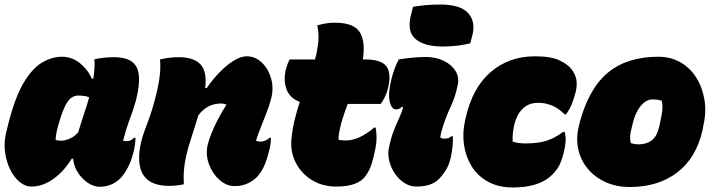

<svg xmlns="http://www.w3.org/2000/svg" viewBox="-20 -812 3150 846"><path d="M253 -562Q296 -562 331 -534.5Q366 -507 385 -465H391Q399 -515 396 -551Q414 -555 436 -557.5Q458 -560 483 -560Q560 -560 582.5 -515Q605 -470 578 -366Q569 -333 552.5 -289Q536 -245 522 -192Q532 -190 539 -190Q556 -190 571 -205H577Q577 -194 574.5 -174Q572 -154 566 -133Q557 -99 541.5 -70.5Q526 -42 510 -26Q489 -6 466.5 2.5Q444 11 420 11Q393 11 367 -6.5Q341 -24 323 -52Q305 -80 302 -113H296Q262 -57 215 -23.5Q168 10 119 10Q90 10 65 -11.5Q40 -33 23.5 -68Q7 -103 2 -143.5Q-3 -184 6 -223L15 -260Q45 -381 83.5 -446Q122 -511 165.5 -536.5Q209 -562 253 -562ZM225 -196Q234 -192 250 -192Q266 -192 288 -201.5Q310 -211 325 -230Q337 -271 350 -309.5Q363 -348 373 -383Q356 -391 324 -391Q310 -391 296 -382.5Q282 -374 268.5 -348Q255 -322 239 -268L237 -261Q226 -223 225 -196Z M685 -550Q705 -555 725.5 -557.5Q746 -560 767 -560Q836 -560 864.5 -527Q893 -494 884 -424H891Q916 -461 947 -493Q978 -525 1009.5 -544.5Q1041 -564 1067 -564Q1105 -564 1134 -536Q1163 -508 1175 -464.5Q1187 -421 1174 -375Q1165 -341 1151.5 -308Q1138 -275 1130 -253Q1124 -239 1117.5 -220.5Q1111 -202 1108 -192Q1111 -191 1116.5 -189.5Q1122 -188 1129 -188Q1139 -188 1150 -193Q1161 -198 1168 -205H1174Q1174 -200 1172.5 -183Q1171 -166 1166 -149Q1155 -103 1141.5 -75.5Q1128 -48 1111 -31Q1094 -14 1069.5 -3Q1045 8 1014 8Q978 8 947.5 -19Q917 -46 901.5 -86.5Q886 -127 894 -169Q899 -192 911.5 -223.5Q924 -255 941.5 -288.5Q959 -322 978 -351Q966 -356 955 -356Q893 -356 854 -304Q836 -244 820 -195.5Q804 -147 795.5 -100.5Q787 -54 790 0Q759 7 725 7Q570 7 597 -162Q603 -202 628 -265.5Q653 -329 672 -411Q691 -494 685 -550Z M1635 -250Q1644 -204 1634 -157Q1626 -118 1617.5 -90Q1609 -62 1591 -37Q1558 10 1462 10Q1400 10 1353 -19.5Q1306 -49 1282.5 -96.5Q1259 -144 1264 -199Q1269 -247 1279 -287Q1289 -327 1301 -363Q1256 -380 1242 -420Q1228 -460 1240 -508Q1244 -522 1247.5 -531Q1251 -540 1256 -550H1368Q1376 -577 1379 -602Q1384 -628 1383.5 -653.5Q1383 -679 1378 -700Q1417 -712 1456 -712Q1537 -712 1564 -672Q1591 -632 1579 -550H1590Q1661 -550 1683 -519Q1705 -488 1690 -425Q1686 -406 1676.5 -386Q1667 -366 1657 -354H1512Q1504 -333 1497 -312.5Q1490 -292 1484 -271Q1477 -243 1474 -225.5Q1471 -208 1472 -196Q1477 -195 1484 -194Q1491 -193 1504 -193Q1562 -193 1629 -250Z M1737 -550Q1764 -555 1797 -558Q1830 -561 1854 -561Q1901 -561 1935.5 -544Q1970 -527 1987 -499.5Q2004 -472 1997 -439Q1987 -387 1967 -344.5Q1947 -302 1933 -259Q1922 -226 1920 -206Q1928 -201 1939 -201Q1958 -201 1969 -212H1975Q1977 -195 1974 -166.5Q1971 -138 1966 -117Q1958 -83 1943 -60Q1928 -37 1914 -23Q1881 10 1815 10Q1787 10 1762.5 -5.5Q1738 -21 1720.5 -46.5Q1703 -72 1695.5 -101.5Q1688 -131 1693 -158Q1702 -202 1714 -233.5Q1726 -265 1738 -290Q1750 -315 1756 -339L1751 -342Q1744 -335 1738.5 -332.5Q1733 -330 1725 -330Q1705 -330 1697 -365Q1689 -400 1705 -464Q1711 -490 1719.5 -511.5Q1728 -533 1737 -550ZM1800 -782Q1830 -787 1857 -789.5Q1884 -792 1921 -792Q2009 -792 2043 -754Q2077 -716 2061 -655L2052 -621Q2023 -614 1993 -610.5Q1963 -607 1931 -607Q1849 -607 1810.5 -640.5Q1772 -674 1791 -747Z M2337 -564Q2406 -564 2444 -546.5Q2482 -529 2499 -506Q2515 -485 2519.5 -461.5Q2524 -438 2516 -404Q2509 -379 2500 -355Q2491 -331 2474 -308H2468Q2440 -336 2411 -347.5Q2382 -359 2352 -359Q2310 -359 2284 -334Q2258 -309 2247 -266L2245 -258Q2241 -239 2239.5 -221.5Q2238 -204 2239 -188Q2253 -184 2266 -182Q2279 -180 2295 -180Q2349 -180 2385.5 -191Q2422 -202 2462 -231H2468Q2474 -211 2472 -187.5Q2470 -164 2465 -144Q2456 -107 2445.5 -85.5Q2435 -64 2412 -41Q2386 -15 2343.5 -0.5Q2301 14 2240 14Q2176 14 2130 -11.5Q2084 -37 2058 -79.5Q2032 -122 2024.5 -174Q2017 -226 2029 -280L2031 -289Q2061 -425 2142 -494.5Q2223 -564 2337 -564Z M2881 -562Q2935 -562 2978 -537.5Q3021 -513 3048 -470Q3075 -427 3084 -372.5Q3093 -318 3079 -258L3076 -240Q3048 -116 2964 -52Q2880 12 2755 12Q2696 12 2648.5 -9.5Q2601 -31 2569.5 -69Q2538 -107 2527.5 -156.5Q2517 -206 2532 -262L2535 -275Q2576 -425 2660.5 -493.5Q2745 -562 2881 -562ZM2855 -374Q2827 -374 2803 -345Q2779 -316 2767 -265L2764 -252Q2757 -226 2756.5 -209Q2756 -192 2760 -181Q2768 -179 2776 -177.5Q2784 -176 2794 -176Q2828 -176 2851 -193Q2874 -210 2884 -251L2887 -264Q2897 -308 2898.5 -330Q2900 -352 2896 -368Q2878 -374 2855 -374Z"/></svg>

Font: Recursive Sn Csl St XBk
Style: Italic
Weight: 1000
Italic angle: -15°
Version: Version 1.085;hotconv 1.1.0;makeotfexe 2.6.0; ttfautohint (v